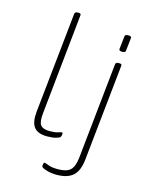

<svg xmlns="http://www.w3.org/2000/svg" viewBox="-139 -840 897 1141"><g transform="rotate(15 310.0 -270.0)"><path d="M208 6Q150 6 127 -24.5Q104 -55 111 -121L176 -740Q178 -752 195 -752H199Q216 -752 214 -740L150 -121Q144 -66 159 -47Q174 -28 215 -28Q247 -28 265 -34Q283 -40 288 -40Q293 -40 293 -33Q293 -17 286 -10Q281 -5 260.5 0.5Q240 6 208 6ZM321 212Q287 212 257 202.5Q227 193 227 183Q227 177 229 169Q231 161 235 161Q241 161 261.5 169.5Q282 178 322 178Q374 178 397 156.5Q420 135 426 80L488 -513Q490 -525 506 -525H512Q528 -525 526 -513L464 80Q457 150 423 181Q389 212 321 212ZM509 -595Q489 -595 490 -607L499 -687Q499 -699 520 -699Q541 -699 539 -687L530 -607Q530 -595 509 -595Z"/></g></svg>

Font: Asap Expanded Expanded Thin
Style: Italic
Weight: 100
Width: 7
Italic angle: -6°
Designer: Pablo Cosgaya
Foundry: Omnibus-Type
Version: Version 3.001; ttfautohint (v1.8.4.7-5d5b)